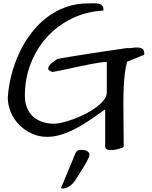

<svg xmlns="http://www.w3.org/2000/svg" viewBox="-20 -815 905 1142"><path d="M605.5 -164.1Q570.3 -139.6 529.3 -110.8Q488.3 -82 443.8 -57.6Q399.4 -33.2 353 -17.1Q306.6 -1 259.8 -1Q212.9 -1 170.4 -20Q127.9 -39.1 95.7 -71.3Q63.5 -103.5 44.9 -146Q26.4 -188.5 26.4 -235.4Q30.3 -299.8 47.4 -367.2Q64.5 -434.6 93.3 -497.1Q122.1 -559.6 163.1 -614.3Q204.1 -668.9 256.3 -709.5Q308.6 -750 372.1 -772.9Q435.5 -795.9 509.8 -794.9Q522.5 -794.9 538.1 -795.4Q553.7 -795.9 566.9 -793Q580.1 -790 588.4 -780.8Q596.7 -771.5 594.7 -752Q496.1 -747.1 411.1 -706.5Q326.2 -666 263.2 -598.6Q200.2 -531.2 164.1 -440.4Q127.9 -349.6 127.9 -245.1Q127.9 -204.1 141.1 -172.9Q154.3 -141.6 177.2 -121.1Q200.2 -100.6 232.4 -89.8Q264.6 -79.1 302.7 -79.1Q321.3 -79.1 351.6 -86.4Q381.8 -93.8 416.5 -106.4Q451.2 -119.1 486.3 -136.7Q521.5 -154.3 550.3 -175.3Q579.1 -196.3 597.2 -219.2Q615.2 -242.2 615.2 -265.6V-446.3Q602.5 -447.3 577.1 -443.4Q551.8 -439.5 520 -433.6Q488.3 -427.7 454.1 -420.4Q419.9 -413.1 388.2 -406.2Q356.4 -399.4 330.6 -394Q304.7 -388.7 291 -386.7Q284.2 -389.6 275.9 -394Q267.6 -398.4 266.6 -406.7Q265.6 -415 276.9 -428.7Q288.1 -442.4 320.3 -463.9Q322.3 -464.8 346.7 -469.2Q371.1 -473.6 408.7 -479.5Q446.3 -485.4 492.2 -492.7Q538.1 -500 583.5 -506.8Q628.9 -513.7 669.4 -519.5Q710 -525.4 736.3 -529.3Q749 -527.3 767.1 -530.3Q785.2 -533.2 801.8 -532.2Q818.4 -531.2 829.1 -522.9Q839.8 -514.6 837.9 -489.3L736.3 -448.2Q727.5 -418.9 722.7 -379.4Q717.8 -339.8 715.8 -294.9Q713.9 -250 713.9 -202.1Q713.9 -154.3 714.4 -107.9Q714.8 -61.5 715.3 -18.6Q715.8 24.4 715.8 59.6Q709 63.5 692.4 68.8Q675.8 74.2 657.7 76.7Q639.6 79.1 624.5 76.2Q609.4 73.2 605.5 59.6V-164.1ZM428.7 96.7Q436.5 81.1 445.8 78.6Q455.1 76.2 468.8 76.2Q477.5 76.2 486.3 78.6Q495.1 81.1 502 86.4Q508.8 91.8 511.2 99.6Q513.7 107.4 509.8 118.2Q502.9 133.8 492.2 152.8Q481.4 171.9 469.2 191.9Q457 211.9 444.8 230.5Q432.6 249 423.8 262.7Q420.9 267.6 412.6 276.4Q404.3 285.2 392.6 293Q380.9 300.8 367.7 304.7Q354.5 308.6 342.8 303.7Z"/></svg>

Font: Architects Daughter-petzku
Style: Regular
Weight: 400
Designer: Kimberly Geswein
Foundry: Kimberly Geswein
Version: Version 1.000 2010 initial release